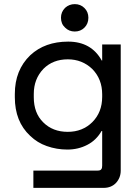

<svg xmlns="http://www.w3.org/2000/svg" viewBox="-20 -712 660 932"><path d="M126 -53Q52 -122 52 -240V-256Q52 -372 127 -444Q198 -510 311 -510Q423 -510 474 -418H476V-496H566V116Q566 151 543 176Q520 200 483 200H142V116H454Q468 116 472 109Q476 104 476 92V-76H473Q447 -31 404 -9Q360 14 307 14Q255 14 207 -3Q161 -19 126 -53ZM190 -118Q236 -72 309 -72Q345 -72 375 -84Q405 -96 428 -119Q476 -167 476 -242V-254Q476 -328 428 -377Q379 -424 309 -424Q237 -424 191 -378Q144 -329 144 -256V-240Q144 -163 190 -118ZM296 -578Q276 -596 276 -626Q276 -654 296 -674Q316 -692 343 -692Q371 -692 390 -673Q409 -654 409 -626Q409 -597 390 -578Q371 -559 343 -559Q315 -559 296 -578Z"/></svg>

Font: Rilu
Style: Bold
Weight: 500
Designer: Alí Sinisterra
Foundry: Alí Sinisterra
Version: ""